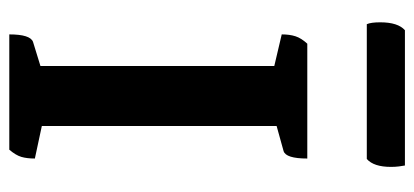

<svg xmlns="http://www.w3.org/2000/svg" viewBox="-259 -632 891 413"><g transform="rotate(90 186.5 -425.5)"><path d="M54 0Q54 -45 70 -51L122 -67V-570L54 -586Q54 -603 58 -615.5Q62 -628 74 -641H321Q321 -595 305 -590L251 -575V-70L321 -55Q321 -38 317.5 -26Q314 -14 302 0ZM322 -769H32Q28 -778 28 -798Q28 -836 45 -851H336Q337 -846 338 -838Q339 -830 339 -821Q339 -784 322 -769Z"/></g></svg>

Font: Petrona
Style: Bold
Weight: 700
Designer: Ringo R. Seeber
Foundry: Ringo R. Seeber
Version: Version 2.001; ttfautohint (v1.8.3)